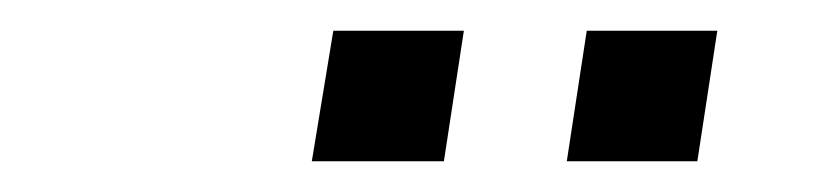

<svg xmlns="http://www.w3.org/2000/svg" viewBox="-20 -725 540 125"><path d="M349 -620 362 -705H447L434 -620ZM183 -620 197 -705H282L269 -620Z"/></svg>

Font: Nunito Sans 7pt Condensed
Style: Italic
Weight: 400
Width: 3
Italic angle: -9°
Designer: Vernon Adams
Foundry: Vernon Adams
Version: Version 3.101;gftools[0.9.27]